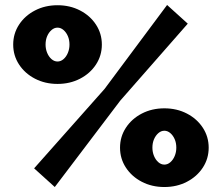

<svg xmlns="http://www.w3.org/2000/svg" viewBox="-20 -741 891 771"><path d="M211 -404Q161 -404 120.5 -425Q80 -446 56.5 -482Q33 -518 33 -562Q33 -606 56.5 -642Q80 -678 120.5 -699Q161 -720 211 -720Q261 -720 301.5 -699Q342 -678 365.5 -642Q389 -606 389 -562Q389 -518 365.5 -482Q342 -446 301.5 -425Q261 -404 211 -404ZM211 -494Q224 -494 235 -503.5Q246 -513 252.5 -528.5Q259 -544 259 -562Q259 -581 252.5 -596Q246 -611 235 -620.5Q224 -630 211 -630Q198 -630 187 -620.5Q176 -611 169.5 -596Q163 -581 163 -562Q163 -544 169.5 -528.5Q176 -513 187 -503.5Q198 -494 211 -494ZM640 10Q590 10 549.5 -11Q509 -32 485.5 -68Q462 -104 462 -148Q462 -192 485.5 -228Q509 -264 549.5 -285Q590 -306 640 -306Q690 -306 730.5 -285Q771 -264 794.5 -228Q818 -192 818 -148Q818 -104 794.5 -68Q771 -32 730.5 -11Q690 10 640 10ZM640 -80Q653 -80 664 -89.5Q675 -99 681.5 -114.5Q688 -130 688 -148Q688 -167 681.5 -182Q675 -197 664 -206.5Q653 -216 640 -216Q627 -216 616 -206.5Q605 -197 598.5 -182Q592 -167 592 -148Q592 -130 598.5 -114.5Q605 -99 616 -89.5Q627 -80 640 -80ZM117 -65 400 -384 651 -721 734 -646 463 -337 200 10Z"/></svg>

Font: Raleway Thin Black
Style: Regular
Weight: 900
Version: Version 4.026